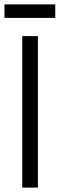

<svg xmlns="http://www.w3.org/2000/svg" viewBox="-35 -855 271 875"><path d="M66.4 -690.4H137.7V0H66.4ZM-14.6 -835H216.8V-773.4H-14.6Z"/></svg>

Font: Dinish Condensed
Style: Regular
Weight: 400
Width: 3
Designer: Bert Driehuis
Foundry: Playbeing
Version: Version 3.006; git-39231f3c-release